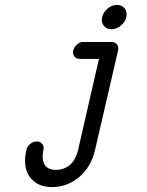

<svg xmlns="http://www.w3.org/2000/svg" viewBox="-20 -638 600 782"><path d="M418.5 -603.5Q436 -618 456.5 -618Q477 -618 488 -603.5Q499 -589 494.5 -568.5Q490 -548 472 -533.5Q454 -519 434 -519Q414 -519 402.5 -533.5Q391 -548 396 -568.5Q401 -589 418.5 -603.5ZM322 -467H434Q449 -467 456.5 -457Q464 -447 461 -433L367 -27Q351 44 299 86Q251 124 192 124Q133 124 103 85Q72 44 87 -26Q90 -41 102.5 -51.5Q115 -62 129.5 -62Q144 -62 152 -52Q160 -42 157 -27Q148 14 164 36Q178 54 208 54Q238 54 262 36Q288 15 298 -27L383 -398H306Q291 -398 283 -408Q275 -418 278.5 -432.5Q282 -447 294.5 -457.5Q307 -468 322 -467Z"/></svg>

Font: Brass Mono
Style: Italic
Weight: 400
Italic angle: -13°
Monospace: yes
Version: Version 1.100; ttfautohint (v1.8.3) -l 8 -r 50 -G 200 -x 14 